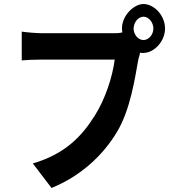

<svg xmlns="http://www.w3.org/2000/svg" viewBox="-20 -876 840 954"><path d="M561 -220C628 -331 650 -486 668 -584C671 -593 674 -603 676 -614C679 -613 685 -613 693 -613C745 -613 800 -670 800 -734C800 -800 745 -856 693 -856C650 -856 596 -809 587 -750L586 -736V-734C586 -727 587 -720 588 -715C571 -711 559 -711 548 -711H189C162 -711 112 -715 88 -719V-576C107 -578 152 -580 189 -580H550C539 -494 503 -383 450 -300C386 -198 302 -110 143 -64L236 58C378 0 489 -100 561 -220ZM644 -729C644 -731 644 -732 644 -734C644 -766 668 -793 693 -793C718 -793 742 -766 742 -734C742 -703 718 -677 693 -677C669 -677 647 -700 644 -729ZM586 -745C586 -743 586 -741 586 -740V-736ZM586 -735V-736V-735Z"/></svg>

Font: Glow Sans TC Compressed
Style: Bold
Weight: 700
Width: 2
Designer: Ryoko NISHIZUKA (kana, bopomofo & ideographs); Paul D. Hunt (Latin, Greek & Cyrillic); Sandoll Communications, Soo-young
Version: Version 0.93